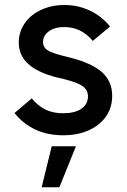

<svg xmlns="http://www.w3.org/2000/svg" viewBox="-20 -538 517 783"><path d="M39.1 -77.1 109.4 -136.7Q136.2 -105 166.5 -90.6Q196.8 -76.2 237.3 -76.2Q285.6 -76.2 312 -94.5Q338.4 -112.8 338.9 -145.5Q338.4 -163.1 329.3 -175Q320.3 -187 299.3 -196.5Q278.3 -206.1 240.2 -215.8L213.9 -221.7Q134.3 -241.7 95.5 -276.9Q56.6 -312 56.6 -364.3Q56.6 -407.7 80.8 -442.9Q105 -478 147.7 -497.8Q190.4 -517.6 243.2 -517.6Q298.3 -517.6 346.9 -494.6Q395.5 -471.7 428.7 -429.7L358.4 -371.1Q311.5 -427.7 242.2 -427.7Q203.6 -427.7 179.7 -410.6Q155.8 -393.6 155.3 -366.2Q155.8 -352.1 163.1 -342.8Q170.4 -333.5 187.7 -325.9Q205.1 -318.4 236.3 -310.5L263.7 -303.7Q354 -281.2 396 -243.4Q438 -205.6 437.5 -146.5Q437.5 -99.6 412.4 -63.2Q387.2 -26.9 341.8 -6.6Q296.4 13.7 237.3 13.7Q175.3 13.7 125.2 -9.3Q75.2 -32.2 39.1 -77.1ZM222.2 225.6H149.9L190.9 58.6H289.6Z"/></svg>

Font: Wanted Sans Medium
Style: Regular
Weight: 500
Designer: Original Design by Kil Hyung-jin and Kang Hanbin, Wanted Lab, Inc; Hangeul from Source Han Sans by Jang Soo-young and Ka
Foundry: Wanted Lab, Inc.
Version: Version 1.001